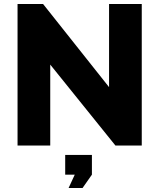

<svg xmlns="http://www.w3.org/2000/svg" viewBox="-20 -730 799 963"><path d="M394 213 441 146V47H307V146H355L324 213ZM559 0H691V-710H527V-293L196 -710H68V0H232V-406Z"/></svg>

Font: Raleway
Style: ExtraBold
Weight: 800
Designer: Matt McInerney, Pablo Impallari, Rodrigo Fuenzalida
Foundry: Matt McInerney, Pablo Impallari, Rodrigo Fuenzalida
Version: Version 3.000